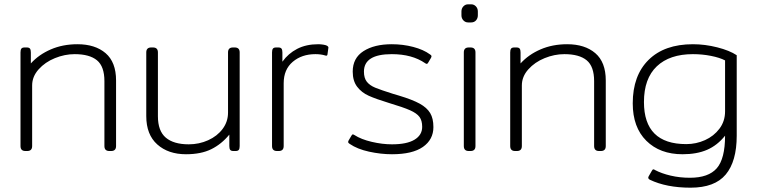

<svg xmlns="http://www.w3.org/2000/svg" viewBox="-20 -700 3510 890"><path d="M75 -23V-457Q75 -469 79 -474.5Q83 -480 94 -480H104Q115 -480 119 -474.5Q123 -469 123 -457V-406Q160 -447 215.5 -471Q271 -495 339 -495Q421 -495 469.5 -453.5Q518 -412 518 -327V-23Q518 0 495 0H487Q464 0 464 -23V-324Q464 -392 429.5 -420.5Q395 -449 326 -449Q280 -449 234.5 -430.5Q189 -412 159 -378.5Q129 -345 129 -304V-23Q129 0 106 0H98Q75 0 75 -23Z M658 -162V-457Q658 -480 681 -480H689Q712 -480 712 -457V-161Q712 -93 748.5 -62Q785 -31 855 -31Q903 -31 945 -50Q987 -69 1012 -102.5Q1037 -136 1037 -178V-457Q1037 -480 1060 -480H1068Q1091 -480 1091 -457V-23Q1091 -11 1087 -5.5Q1083 0 1072 0H1062Q1051 0 1047 -5.5Q1043 -11 1043 -23V-76Q1007 -32 959.5 -8.5Q912 15 842 15Q760 15 709 -30.5Q658 -76 658 -162Z M1241 -23V-457Q1241 -469 1245 -474.5Q1249 -480 1260 -480H1270Q1281 -480 1285 -474.5Q1289 -469 1289 -457V-414Q1316 -452 1357.5 -473.5Q1399 -495 1455 -495Q1467 -495 1479 -493Q1491 -491 1496 -488Q1504 -483 1502 -477L1498 -448Q1497 -439 1487 -443Q1467 -449 1442 -449Q1379 -449 1337 -413.5Q1295 -378 1295 -314V-23Q1295 0 1272 0H1264Q1241 0 1241 -23Z M1601 -33Q1595 -37 1594 -40Q1593 -43 1596 -49L1609 -71Q1612 -77 1616 -77Q1618 -77 1623 -74Q1654 -54 1703 -42.5Q1752 -31 1797 -31Q1866 -31 1901.5 -52.5Q1937 -74 1937 -112Q1937 -141 1924.5 -158Q1912 -175 1880.5 -189Q1849 -203 1782 -223Q1723 -241 1689.5 -256Q1656 -271 1635.5 -298Q1615 -325 1615 -368Q1615 -431 1665 -463Q1715 -495 1796 -495Q1848 -495 1895.5 -482.5Q1943 -470 1973 -448Q1979 -444 1980 -441Q1981 -438 1978 -432L1965 -410Q1962 -404 1958 -404Q1955 -404 1951 -407Q1890 -449 1796 -449Q1667 -449 1667 -368Q1667 -338 1680.5 -321Q1694 -304 1719.5 -293.5Q1745 -283 1802 -265Q1811 -263 1829 -257Q1892 -238 1925.5 -219.5Q1959 -201 1974 -176Q1989 -151 1989 -111Q1989 -53 1940.5 -19Q1892 15 1797 15Q1745 15 1690.5 3Q1636 -9 1601 -33Z M2119 -629V-647Q2119 -661 2128 -670.5Q2137 -680 2150 -680H2164Q2177 -680 2186 -670.5Q2195 -661 2195 -647V-629Q2195 -615 2186.5 -605.5Q2178 -596 2164 -596H2150Q2137 -596 2128 -605.5Q2119 -615 2119 -629ZM2130 -23V-457Q2130 -480 2153 -480H2161Q2184 -480 2184 -457V-23Q2184 0 2161 0H2153Q2130 0 2130 -23Z M2345 -23V-457Q2345 -469 2349 -474.5Q2353 -480 2364 -480H2374Q2385 -480 2389 -474.5Q2393 -469 2393 -457V-406Q2430 -447 2485.5 -471Q2541 -495 2609 -495Q2691 -495 2739.5 -453.5Q2788 -412 2788 -327V-23Q2788 0 2765 0H2757Q2734 0 2734 -23V-324Q2734 -392 2699.5 -420.5Q2665 -449 2596 -449Q2550 -449 2504.5 -430.5Q2459 -412 2429 -378.5Q2399 -345 2399 -304V-23Q2399 0 2376 0H2368Q2345 0 2345 -23Z M2992 133Q2981 127 2987 117L3002 91Q3005 85 3009 85Q3012 85 3016 88Q3046 104 3088.5 114Q3131 124 3178 124Q3264 124 3302.5 80Q3341 36 3341 -71Q3305 -26 3257.5 -5.5Q3210 15 3144 15Q3039 15 2976 -47.5Q2913 -110 2913 -221Q2913 -350 2986.5 -422.5Q3060 -495 3192 -495Q3248 -495 3305 -480.5Q3362 -466 3395 -444V-71Q3395 48 3344 109Q3293 170 3181 170Q3069 170 2992 133ZM3341 -184V-420Q3316 -433 3275.5 -441Q3235 -449 3192 -449Q3084 -449 3024.5 -392.5Q2965 -336 2965 -227Q2965 -32 3161 -32Q3207 -32 3248 -50.5Q3289 -69 3315 -103.5Q3341 -138 3341 -184Z"/></svg>

Font: Mitr ExtraLight
Style: Regular
Weight: 275
Designer: Thanarat Vachiruckul
Foundry: Cadson Demak Co.,Ltd.
Version: Version 1.001